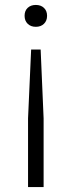

<svg xmlns="http://www.w3.org/2000/svg" viewBox="-20 -567 290 777"><path d="M125 -547Q145.5 -547 158 -535Q170.5 -523 170.5 -503Q170.5 -483 158 -470.8Q145.5 -458.5 125 -458.5Q104.5 -458.5 92 -470.8Q79.5 -483 79.5 -503Q79.5 -523.5 92 -535.2Q104.5 -547 125 -547ZM106 -366.5H144.5L156.5 -88V190H93.5V-88Z"/></svg>

Font: Encode Sans Semi Expanded Light
Style: Regular
Weight: 300
Width: 6
Designer: Multiple Designers
Foundry: Impallari Type
Version: Version 3.000; ttfautohint (v1.8.3) -l 8 -r 50 -G 200 -x 14 